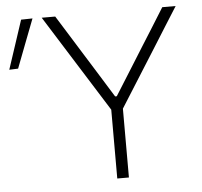

<svg xmlns="http://www.w3.org/2000/svg" viewBox="-147 -768 865 821"><g transform="rotate(-5 285.0 -357.0)"><path d="M323.5 0V-295.5L165 -548Q140 -588 116.2 -625.8Q92.5 -663.5 61.5 -713H119.5Q152 -661 175 -624Q198 -587 218.5 -554Q239 -521 264 -481L345 -350.5H352L431 -476.5Q457 -518.5 478.8 -553Q500.5 -587.5 524 -624.8Q547.5 -662 579 -713H636.5Q610 -671 584 -629.8Q558 -588.5 533 -548.5L373.5 -295.5V0ZM-96 -503.5Q-78.5 -556.5 -61.2 -608.8Q-44 -661 -27 -712.5L22 -713.5Q1.5 -661 -18.2 -609Q-38 -557 -58 -505Z"/></g></svg>

Font: Commissioner ExtraLight
Style: Regular
Weight: 200
Designer: Kostas Bartsokas
Foundry: Kostas Bartsokas
Version: Version 1.000; ttfautohint (v1.8.3)